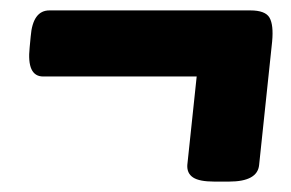

<svg xmlns="http://www.w3.org/2000/svg" viewBox="-20 -416 560 369"><path d="M392 -67Q363 -67 351 -75Q339 -83 340 -99L358 -269H63Q31 -269 37 -325L39 -346Q43 -396 75 -396H461Q490 -396 498 -382Q506 -368 503 -336L478 -99Q475 -67 420 -67Z"/></svg>

Font: Asap Condensed Condensed Black
Style: Italic
Weight: 900
Width: 3
Italic angle: -6°
Designer: Pablo Cosgaya
Foundry: Omnibus-Type
Version: Version 3.001; ttfautohint (v1.8.4.7-5d5b)